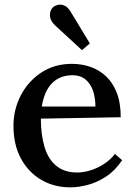

<svg xmlns="http://www.w3.org/2000/svg" viewBox="-20 -791 581 827"><path d="M283 16Q213 16 157.5 -16.5Q102 -49 70 -108.5Q38 -168 38 -249Q38 -319 69.5 -380Q101 -441 158 -478.5Q215 -516 290 -516Q332 -516 369.5 -503Q407 -490 436.5 -462.5Q466 -435 483 -391.5Q500 -348 500 -286L156 -280Q156 -212 171.5 -159Q187 -106 222 -77Q257 -48 313 -48Q340 -48 370.5 -57.5Q401 -67 428.5 -85Q456 -103 475 -128L506 -101Q476 -56 437 -30.5Q398 -5 357.5 5.5Q317 16 283 16ZM160 -332H391Q391 -370 380.5 -400.5Q370 -431 348 -449Q326 -467 292 -467Q239 -467 205 -433.5Q171 -400 160 -332ZM333 -575 218 -681Q201 -697 197 -713Q193 -729 197.5 -742Q202 -755 210 -761Q217 -767 229.5 -770Q242 -773 256.5 -767.5Q271 -762 284 -741L367 -604Z"/></svg>

Font: Lora Medium
Style: Regular
Weight: 500
Designer: Olga Karpushina, Alexei Vanyashin (Cyrillic)
Foundry: Cyreal
Version: Version 3.004